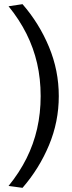

<svg xmlns="http://www.w3.org/2000/svg" viewBox="-20 -763 346 921"><path d="M262 -302Q262 -179 215 -66.5Q168 46 88 138L21 129Q73 65 107 -3Q141 -71 158 -145.5Q175 -220 175 -302Q175 -385 158 -459Q141 -533 107 -601Q73 -669 21 -733L88 -743Q168 -651 215 -538Q262 -425 262 -302Z"/></svg>

Font: Rosario Light Light
Style: Regular
Weight: 300
Version: Version 1.101; ttfautohint (v1.8.1.43-b0c9)